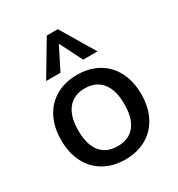

<svg xmlns="http://www.w3.org/2000/svg" viewBox="-180 -872 924 997"><g transform="rotate(-30 282.0 -374.0)"><path d="M42 -246Q42 -323 71.5 -380.5Q101 -438 155.5 -469Q210 -500 282 -500Q354 -500 408.5 -469Q463 -438 492.5 -380.5Q522 -323 522 -246Q522 -170 492.5 -112.5Q463 -55 408.5 -24Q354 7 282 7Q210 7 155.5 -24Q101 -55 71.5 -112.5Q42 -170 42 -246ZM420 -246Q420 -330 384 -374.5Q348 -419 282 -419Q216 -419 180 -374.5Q144 -330 144 -246Q144 -161 179.5 -117Q215 -73 282 -73Q349 -73 384.5 -117Q420 -161 420 -246ZM214 -552H128L249 -755H315L436 -552H350L282 -687Z"/></g></svg>

Font: wassup Sans
Style: Medium
Weight: 600
Version: Version 2.001